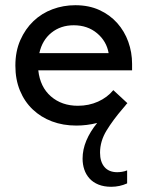

<svg xmlns="http://www.w3.org/2000/svg" viewBox="-20 -474 565 737"><path d="M273 8Q222 8 179.5 -8Q137 -24 105.5 -54Q74 -84 56.5 -126.5Q39 -169 39 -222Q39 -277 58 -320Q77 -363 108.5 -393Q140 -423 181.5 -438.5Q223 -454 269 -454Q321 -454 361.5 -435.5Q402 -417 430 -385.5Q458 -354 472.5 -313.5Q487 -273 487 -229V-204H127Q134 -140 175.5 -104Q217 -68 279 -68Q321 -68 356.5 -84Q392 -100 415 -128L469 -78Q464 -73 460.5 -68Q457 -63 452 -58Q414 -14 389 27Q364 68 364 112Q364 147 381 167Q398 187 430 187Q438 187 448 185.5Q458 184 468 180V230Q439 243 407 243Q379 243 358 234.5Q337 226 323.5 211Q310 196 303.5 176.5Q297 157 297 135Q297 100 311.5 65.5Q326 31 353 -2Q333 3 313 5.5Q293 8 273 8ZM263 -377Q213 -377 177.5 -348.5Q142 -320 131 -270H397Q389 -316 352.5 -346.5Q316 -377 263 -377Z"/></svg>

Font: Tilda Sans Medium
Style: Regular
Weight: 500
Designer: ParaType Ltd
Foundry: ParaType Ltd
Version: Version 1.009